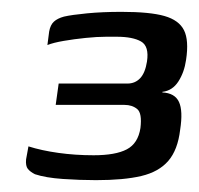

<svg xmlns="http://www.w3.org/2000/svg" viewBox="-20 -553 336 324"><path d="M142 -249Q115 -249 86 -251Q57 -253 39 -259Q31 -263 27 -268Q23 -273 24 -284L28 -306Q50 -299 78.5 -295Q107 -291 138 -291Q175 -291 194 -301Q213 -311 217 -337Q220 -362 211.5 -369Q203 -376 190 -376H74L79 -412H195Q208 -412 216.5 -421Q225 -430 228 -449Q232 -475 218 -483Q204 -491 177 -491Q173 -491 168.5 -491Q164 -491 159 -491Q144 -491 124.5 -489Q105 -487 87.5 -484Q70 -481 60 -477L63 -500Q65 -511 71 -516.5Q77 -522 88 -525Q101 -528 127 -530.5Q153 -533 185 -533Q233 -533 257.5 -526Q282 -519 290.5 -502Q299 -485 294 -452Q291 -431 281 -415.5Q271 -400 254 -398V-397Q275 -396 282 -381Q289 -366 284 -334Q280 -300 264 -281.5Q248 -263 218.5 -256Q189 -249 142 -249Z"/></svg>

Font: Genos Thin Medium
Style: Italic
Weight: 500
Italic angle: -8°
Version: Version 1.010